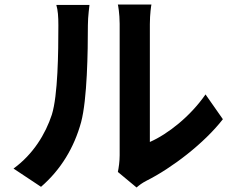

<svg xmlns="http://www.w3.org/2000/svg" viewBox="-20 -785 1040 852"><path d="M586 47C599 36 609 28 630 17C742 -39 886 -149 969 -256L892 -366C825 -269 725 -190 645 -155V-678C645 -723 651 -762 652 -765H503C504 -762 511 -724 511 -679V-96C511 -69 507 -41 503 -22ZM162 44C250 -32 309 -130 340 -243C367 -345 370 -555 370 -673C370 -713 377 -759 377 -763H230C237 -739 239 -712 239 -672C239 -552 237 -362 210 -276C182 -191 128 -101 40 -37Z"/></svg>

Font: Spoqa Han Sans Neo Bold
Style: Bold
Weight: 700
Designer: [Spoqa Han Sans Neo] Dong-huui Kim  Younghwa Kang  Yujin Lee  [Noto Sans] Ryoko NISHIZUKA  (kana & ideographs); Paul D. 
Foundry: Spoqa (http://www.spoqa-han-sans.com)
Version: Version 1.000